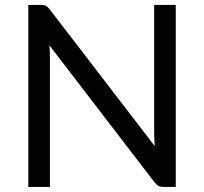

<svg xmlns="http://www.w3.org/2000/svg" viewBox="-20 -736 804 756"><path d="M672 -716.5V0H623.5Q612 0 604.2 -4Q596.5 -8 589 -17.5L174.5 -557.5Q175.5 -545 176 -533Q176.5 -521 176.5 -510.5V0H91.5V-716.5H141.5Q148 -716.5 152.5 -715.8Q157 -715 160.5 -713.2Q164 -711.5 167.5 -708.2Q171 -705 175 -700L589.5 -160.5Q588.5 -173.5 587.8 -185.8Q587 -198 587 -209V-716.5Z"/></svg>

Font: Lato
Style: Regular
Weight: 400
Designer: Lukasz Dziedzic with Adam Twardoch and Botio Nikoltchev
Foundry: tyPoland Lukasz Dziedzic
Version: Version 2.010; 2014-09-01; http://www.latofonts.com/; ttfaut